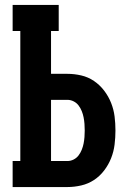

<svg xmlns="http://www.w3.org/2000/svg" viewBox="-20 -755 540 775"><path d="M31 0V-105H62V-630H31V-735H217V-630H186V-457H252Q280 -457 308 -450.5Q336 -444 359.5 -428Q383 -412 400.5 -389Q418 -366 428.5 -339.5Q439 -313 442.5 -285Q446 -257 446 -228Q446 -200 442.5 -171.5Q439 -143 428.5 -116.5Q418 -90 400.5 -67Q383 -44 359.5 -28.5Q336 -13 308 -6.5Q280 0 252 0ZM186 -105H252Q265 -105 277 -111Q289 -117 297 -127.5Q305 -138 310 -150.5Q315 -163 317.5 -176Q320 -189 321 -202Q322 -215 322 -228Q322 -242 321 -255Q320 -268 317.5 -281Q315 -294 310 -306.5Q305 -319 297 -329.5Q289 -340 277 -346Q265 -352 252 -352H186Z"/></svg>

Font: Iosevka Curly Slab Extrabold
Style: Regular
Weight: 800
Monospace: yes
Designer: Belleve Invis
Foundry: Belleve Invis
Version: Version 22.1.2; ttfautohint (v1.8.4)